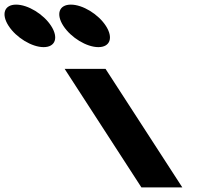

<svg xmlns="http://www.w3.org/2000/svg" viewBox="-552 -811 869 831"><path d="M-482.3 -791C-533.3 -791 -547.8 -750 -514.8 -699C-481.7 -648 -414.2 -607 -363.2 -607C-312.2 -607 -297.7 -648 -330.8 -699C-363.8 -750 -431.3 -791 -482.3 -791ZM-245.3 -791C-296.3 -791 -310.8 -750 -277.8 -699C-244.7 -648 -177.2 -607 -126.2 -607C-75.2 -607 -60.7 -648 -93.8 -699C-126.8 -750 -194.3 -791 -245.3 -791ZM-272.3 -513H-95.3L237 0H60Z"/></svg>

Font: Hussar
Style: BdOpOblSeven
Weight: 700
Foundry: Cannot Into Space Fonts
Version: Version 2.00